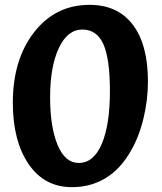

<svg xmlns="http://www.w3.org/2000/svg" viewBox="-20 -753 668 793"><path d="M350 -733Q466 -733 528.5 -651Q591 -569 591 -416Q591 -340 572.5 -263.5Q554 -187 520 -129Q478 -55 416.5 -17.5Q355 20 277 20Q163 20 98 -75.5Q33 -171 33 -329Q33 -507 121 -620Q209 -733 350 -733ZM305 -80Q367 -80 400.5 -159Q434 -238 434 -377Q434 -510 407 -570.5Q380 -631 320 -631Q259 -631 223 -554.5Q187 -478 187 -351Q187 -228 218 -154Q249 -80 305 -80Z"/></svg>

Font: Atma SemiBold
Style: Regular
Weight: 600
Designer: Gregori Vincens, Jeremie Hornus, Riccardo Olocco, Yoann Minet.
Foundry: black foundry
Version: Version 1.102;PS 1.100;hotconv 1.0.86;makeotf.lib2.5.63406